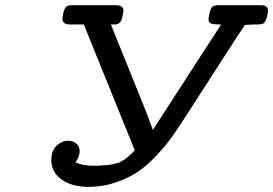

<svg xmlns="http://www.w3.org/2000/svg" viewBox="-20 -714 1060 745"><path d="M179.2 -92.8Q179.2 -129.9 199.7 -148.9Q220.2 -168 245.1 -168Q263.2 -168 276.1 -157Q289.1 -146 289.1 -127Q289.1 -107.9 272.9 -84Q300.8 -70.8 342.8 -70.8Q358.9 -70.8 373 -72Q387.2 -73.2 397.7 -73.7Q408.2 -74.2 418.2 -77.1Q428.2 -80.1 434.6 -81.1Q440.9 -82 449 -86.9Q457 -91.8 460.4 -93.5Q463.9 -95.2 471.4 -101.6Q479 -107.9 481.4 -109.9Q483.9 -111.8 492.4 -120.4Q501 -128.9 502.9 -130.9L305.2 -619.1H252Q222.2 -619.1 222.2 -641.1Q226.1 -684.1 243.2 -691.9Q246.1 -693.8 261.2 -693.8H429.2Q459 -693.8 459 -672.9Q455.1 -632.8 441.9 -624Q436 -619.1 423.8 -619.1H410.2L545.9 -283.2L573.2 -210L837.9 -619.1Q834 -619.1 827.4 -619.1Q820.8 -619.1 817.4 -619.6Q814 -620.1 808.6 -620.6Q803.2 -621.1 800 -622.1Q796.9 -623 794.4 -625.5Q792 -627.9 790.5 -631.3Q789.1 -634.8 789.1 -640.1Q789.1 -644 793.9 -667Q797.9 -682.1 804 -687.5Q810.1 -692.9 823.2 -693.8H992.2Q1020 -693.8 1020 -672.9Q1016.1 -632.8 1002 -623Q996.1 -619.1 976.1 -619.1Q960 -619.1 930.2 -617.2Q927.2 -612.3 900.9 -573.2L682.1 -233.9Q658.2 -197.8 639.6 -172.4Q621.1 -147 585.4 -108.9Q549.8 -70.8 514.9 -47.4Q480 -23.9 429.4 -6.3Q378.9 11.2 324.2 11.2Q259.3 11.2 219.2 -17.3Q179.2 -45.9 179.2 -92.8Z"/></svg>

Font: CMU Concrete
Style: BoldItalic
Weight: 700
Italic angle: -14.04°
Version: Version 0.7.0